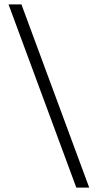

<svg xmlns="http://www.w3.org/2000/svg" viewBox="-20 -716 449 878"><path d="M388 142H329L19 -696H78Z"/></svg>

Font: Karma Light
Style: Regular
Weight: 300
Designer: Joana Correia
Foundry: Indian Type Foundry
Version: Version 1.202;PS 1.0;hotconv 1.0.78;makeotf.lib2.5.61930; tt